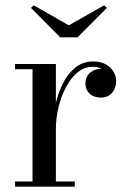

<svg xmlns="http://www.w3.org/2000/svg" viewBox="-20 -700 482 720"><path d="M178 -214.5Q178 -258.5 187.2 -303.2Q196.5 -348 215.2 -385.8Q234 -423.5 262.5 -446.5Q291 -469.5 329 -469.5Q357 -469.5 376.2 -459Q395.5 -448.5 405.5 -431.5Q415.5 -414.5 415.5 -395Q415.5 -369.5 400.2 -351.8Q385 -334 358.5 -334Q332 -334 316.2 -348.8Q300.5 -363.5 300.5 -386Q300.5 -414 318.8 -428Q337 -442 358.5 -442Q374 -442 386.8 -436Q399.5 -430 407 -419.2Q414.5 -408.5 414.5 -395H395Q395 -410.5 385.8 -422.8Q376.5 -435 361 -442.2Q345.5 -449.5 327 -449.5Q297 -449.5 271.8 -429.2Q246.5 -409 228.2 -374.8Q210 -340.5 199.8 -299Q189.5 -257.5 189.5 -214.5ZM189.5 -460V-19.5H260.5V0H36.5V-19.5H102V-440.5H36.5V-460ZM206 -560 96 -670.5 106.5 -680 238 -605 370.5 -680 381 -670.5 271 -560Z"/></svg>

Font: Bodoni Moda
Style: Regular
Weight: 400
Designer: Owen Earl
Foundry: indestructible type
Version: Version 2.005